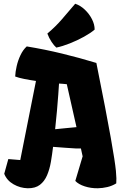

<svg xmlns="http://www.w3.org/2000/svg" viewBox="-20 -1007 661 1037"><path d="M500.5 -667Q528.3 -528.3 547.4 -429.2Q566.4 -330.1 578.4 -262.7Q590.3 -195.3 596.9 -152.6Q603.5 -109.9 606 -84.5Q608.4 -59.1 608.6 -44.2Q608.9 -29.3 607.9 -16.6Q585.9 -2.9 560.1 3.2Q534.2 9.3 508.3 9.8Q470.7 10.3 437.5 -0.5Q404.3 -11.2 386.7 -29.8L426.3 -162.6L417 -205.1H390.6Q365.7 -206.5 331.5 -209Q297.4 -211.4 266.6 -213.9Q261.7 -172.9 254.9 -132.8Q248 -92.8 234.1 -60.3Q220.2 -27.8 195.6 -8.8Q170.9 10.3 129.9 9.8Q88.9 8.8 53 -11.7Q17.1 -32.2 2.9 -68.4L24.9 -147.9L89.4 -142.6L174.3 -569.8Q140.1 -574.7 110.8 -580.6Q81.5 -586.4 62 -593.8Q63 -619.1 70.1 -649.9Q77.1 -680.7 90.8 -709.5Q104.5 -738.3 124.5 -756.3Q222.2 -740.2 315.7 -717.5Q409.2 -694.8 500.5 -667ZM298.8 -555.7Q297.4 -534.2 294.7 -495.4Q292 -456.5 287.6 -408Q283.2 -359.4 277.8 -309.1Q307.1 -312 339.1 -315.2Q371.1 -318.4 393.1 -320.3L340.8 -552.2Q331.1 -553.2 320.6 -554.2Q310.1 -555.2 298.8 -555.7ZM284.2 -750Q272.5 -759.8 258.5 -780.8Q244.6 -801.8 235.8 -825.7Q281.7 -864.7 313.7 -902.1Q345.7 -939.5 386.2 -986.8Q415 -977.1 438.7 -954.3Q462.4 -931.6 476.8 -903.3Q491.2 -875 491.2 -847.2Q469.7 -828.6 433.6 -808.6Q397.5 -788.6 357.4 -772.7Q317.4 -756.8 284.2 -750Z"/></svg>

Font: Fruktur
Style: Regular
Weight: 400
Designer: Viktoriya Grabowska, Eben Sorkin
Foundry: Viktoriya Grabowska
Version: Version 1.008; ttfautohint (v1.8.4.7-5d5b)